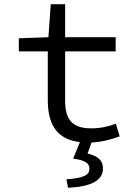

<svg xmlns="http://www.w3.org/2000/svg" viewBox="-20 -662 640 908"><path d="M302 226C408 221 467 193 467 135C467 94 440 75 394 64L413 12C465 9 507 -3 546 -17L528 -77C493 -64 457 -55 411 -55C317 -55 288 -101 288 -188V-419H527V-486H288V-642H220L209 -486L69 -481V-419H206V-189C206 -80 244 -3 358 10L326 88C383 96 403 110 403 136C403 165 378 180 294 186Z"/></svg>

Font: Hasklig
Style: Regular
Weight: 400
Monospace: yes
Designer: Paul D. Hunt, Teo Tuominen
Foundry: Adobe Systems Incorporated
Version: Version 2.030;PS 1.0;hotconv 16.6.51;makeotf.lib2.5.65220